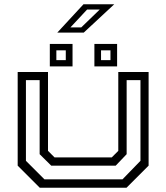

<svg xmlns="http://www.w3.org/2000/svg" viewBox="-20 -876 776 896"><path d="M165.5 0 62.5 -103V-540H204V-172L234.5 -141.5H501.5L532 -172V-540H673.5V-103L570.5 0ZM187.5 -39H551.5L635.5 -125.5V-502H571V-156.5L520 -103H219L165 -156.5V-502H101V-125.5ZM420.5 -566V-671H526.5V-566ZM212.5 -566V-671H318.5V-566ZM243 -595.5H287V-641H243ZM451.5 -595.5H495.5V-641H451.5ZM247.5 -724 369.5 -856H513L371 -724ZM308.5 -748H359L445.5 -831.5H386.5Z"/></svg>

Font: Tourney Expanded
Style: Regular
Weight: 400
Width: 7
Designer: Tyler Finck
Foundry: Etcetera Type Co
Version: Version 1.010; ttfautohint (v1.8.3)